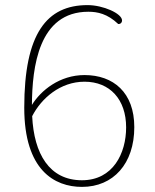

<svg xmlns="http://www.w3.org/2000/svg" viewBox="-20 -720 608 752"><path d="M311 -426C214 -426 140 -366 105 -309C106 -457 131 -674 326 -674C362 -674 401 -666 443 -626C451 -625 458 -631 458 -640C458 -667 384 -700 323 -700C163 -700 75 -589 75 -298C75 -54 193 12 301 12C424 12 506 -79 506 -222C506 -358 424 -426 311 -426ZM301 -14C173 -14 113 -118 106 -265C142 -335 216 -400 311 -400C410 -400 474 -331 474 -221C474 -120 423 -14 301 -14Z"/></svg>

Font: Arima Koshi Thin
Style: Regular
Weight: 250
Designer: Joana Correia and Natanael Gama
Foundry: NDISCOVER
Version: Version 1.019;PS 001.019;hotconv 1.0.88;makeotf.lib2.5.64775